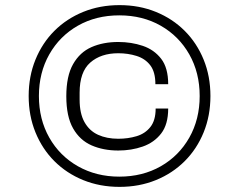

<svg xmlns="http://www.w3.org/2000/svg" viewBox="-20 -718 905 750"><path d="M447 12Q370 12 305 -14.5Q240 -41 192.5 -88.5Q145 -136 118.5 -201Q92 -266 92 -343Q92 -420 118.5 -485Q145 -550 192.5 -597.5Q240 -645 305 -671.5Q370 -698 447 -698Q524 -698 589 -671.5Q654 -645 701.5 -597.5Q749 -550 775.5 -485Q802 -420 802 -343Q802 -266 775.5 -201Q749 -136 701.5 -88.5Q654 -41 589 -14.5Q524 12 447 12ZM442 -130Q384 -130 338 -150Q292 -170 265.5 -216.5Q239 -263 239 -342Q239 -421 265.5 -467.5Q292 -514 337.5 -534Q383 -554 442 -554Q493 -554 537.5 -539Q582 -524 609.5 -488.5Q637 -453 637 -389H587Q587 -437 567 -463Q547 -489 513.5 -499.5Q480 -510 442 -510Q374 -510 332.5 -473.5Q291 -437 291 -356V-329Q291 -275 310 -241Q329 -207 363 -191.5Q397 -176 442 -176Q480 -176 513.5 -186Q547 -196 567.5 -222Q588 -248 588 -294H637Q637 -232 609.5 -196.5Q582 -161 537.5 -145.5Q493 -130 442 -130ZM446 -28Q537 -28 608 -68.5Q679 -109 719.5 -180.5Q760 -252 760 -343Q760 -434 719.5 -505.5Q679 -577 608 -617.5Q537 -658 446 -658Q355 -658 284 -617.5Q213 -577 172.5 -505.5Q132 -434 132 -343Q132 -252 172.5 -180.5Q213 -109 284.5 -68.5Q356 -28 446 -28Z"/></svg>

Font: Archivo Expanded ExtraLight
Style: Italic
Weight: 250
Width: 7
Italic angle: -10°
Designer: Hector Gatti
Foundry: Omnibus-Type
Version: Version 2.001